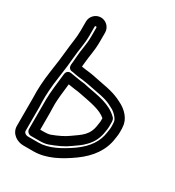

<svg xmlns="http://www.w3.org/2000/svg" viewBox="-179 -825 868 954"><g transform="rotate(30 255.0 -348.0)"><path d="M100 -384C94 -335 86 -264 86 -233V-183V-61C86 -46 100 -36 111 -36H160C179 -36 195 -38 209 -43C250 -58 285 -74 312 -94C340 -114 353 -121 376 -145C402 -172 417 -203 422 -244C423 -251 425 -259 425 -271V-296C425 -306 422 -315 417 -320C368 -369 299 -376 233 -389L211 -394H209L191 -396L172 -399C161 -401 139 -404 129 -406C121 -408 103 -406 100 -384ZM146 -352C151 -351 159 -350 165 -349L185 -346L202 -344L224 -340C290 -327 341 -319 375 -290V-271C375 -267 373 -260 372 -250C364 -186 328 -168 282 -135C260 -119 230 -104 192 -90C186 -88 175 -86 160 -86H136V-183C136 -191 135 -207 135 -233C135 -252 140 -306 146 -352ZM435 -284V-271C435 -263 433 -253 431 -240C424 -187 394 -140 335 -98C278 -58 218 -26 160 -26H102C85 -26 76 -36 76 -45V-183C76 -190 75 -198 75 -208C74 -250 77 -298 85 -352C93 -408 98 -449 100 -478C104 -528 114 -563 114 -613V-665C114 -667 117 -670 119 -670C121 -670 124 -667 124 -665V-613C124 -566 114 -537 111 -488C110 -468 108 -453 107 -443C106 -433 110 -415 132 -415H133C149 -412 160 -409 173 -408L193 -406C211 -404 242 -398 261 -394C339 -380 352 -375 392 -353C411 -342 434 -317 434 -301C434 -295 435 -290 435 -284ZM119 -720C89 -720 64 -695 64 -665V-613C64 -570 56 -538 51 -483C49 -456 43 -414 35 -359C27 -303 24 -251 26 -206V-183V-45C26 0 67 24 102 24H160C236 24 305 -16 364 -58C431 -106 472 -164 481 -234C482 -243 485 -255 485 -271V-284C485 -291 485 -296 484 -303C482 -350 444 -382 417 -397C373 -421 347 -429 270 -443C253 -446 220 -454 197 -456L180 -458C175 -459 167 -460 159 -461C159 -467 160 -476 161 -484C164 -525 174 -558 174 -613V-665C174 -695 149 -720 119 -720Z"/></g></svg>

Font: Squarish
Style: Fog
Weight: 400
Foundry: Cannot Into Space Fonts
Version: Version 0.272